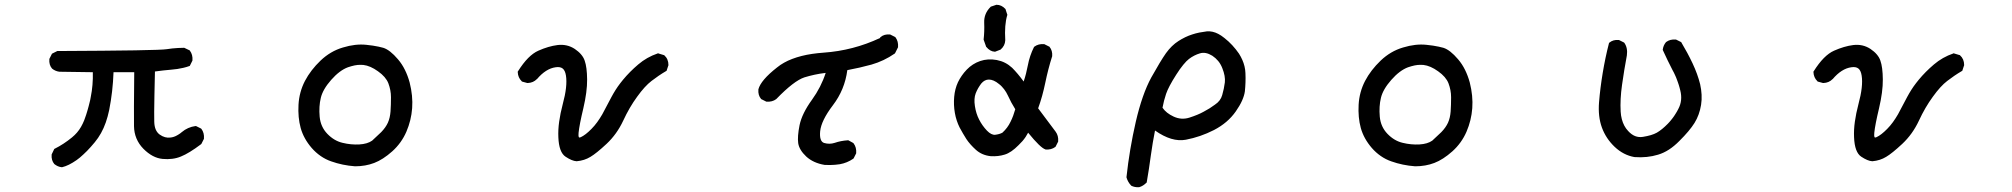

<svg xmlns="http://www.w3.org/2000/svg" viewBox="-20 -659 8540 815"><path d="M241.7 50.8Q232.9 49.8 225.3 46.4Q217.8 43 210.9 37.6L210.4 37.1Q197.3 21.5 199.2 -2.4V-3.4L199.7 -4.4L209.5 -24.9L210.4 -26.9L212.4 -27.8Q250.5 -46.9 285.6 -75.7Q297.4 -85.4 306.9 -96.4Q316.4 -107.4 324 -120.6Q331.5 -133.8 337.4 -148.4Q339.4 -154.3 341.6 -160.2Q343.8 -166 345.7 -171.9Q347.7 -177.7 349.4 -183.8Q351.1 -189.9 353 -196Q355 -202.1 356.4 -208.5Q357.9 -214.8 359.6 -221.2Q361.3 -227.5 362.8 -234.1Q364.3 -240.7 365.2 -247.1Q375.5 -297.4 374 -352.5L232.4 -354.5H231.9Q214.4 -356.9 201.2 -367.7L200.7 -368.2Q187.5 -383.8 189.5 -407.7V-408.7L189.9 -409.7L199.7 -429.2L200.7 -431.2L202.1 -431.6L202.6 -432.1L222.2 -441.9L223.1 -442.4H224.6Q436 -443.4 553.5 -445.3Q670.9 -447.3 687.5 -450.2Q699.2 -452.1 711.4 -453.4Q723.6 -454.6 735.8 -455.3Q748 -456.1 760.7 -456.1H762.2L763.2 -455.6L783.7 -445.8L785.2 -445.3L786.1 -443.8Q798.8 -426.8 796.9 -402.8V-401.9L796.4 -400.9L786.6 -381.3L785.2 -378.9L783.2 -378.4Q771 -374 758.3 -371.1Q745.6 -368.2 732.9 -366.2Q720.2 -364.3 707.5 -363.3Q689.9 -361.8 672.4 -359.9Q654.8 -357.9 637.7 -355.5Q636.2 -297.4 635.5 -254.6Q634.8 -211.9 634.5 -183.8Q634.3 -155.8 634.8 -142.1Q635.3 -122.6 641.1 -109.1Q647 -95.7 657.7 -87.9Q680.2 -71.8 704.1 -75.2Q707.5 -75.7 711.2 -76.4Q714.8 -77.1 718.3 -78.4Q721.7 -79.6 725.1 -81.1Q728.5 -82.5 731.7 -84.5Q734.9 -86.4 738.3 -88.4Q741.7 -90.3 744.9 -92.8Q748 -95.2 751.5 -98.1Q776.9 -119.6 810.1 -124H811.5L813 -123.5L832.5 -113.8L834 -112.8L835 -111.8Q847.7 -94.7 845.7 -70.8V-69.8L845.2 -68.8L835.4 -49.3L834.5 -47.9L833.5 -46.9Q808.1 -27.8 786.6 -14.6Q765.1 -1.5 748 5.4Q730.5 12.7 710.9 15.1Q691.4 17.6 670.4 15.6Q627.4 11.7 588.4 -27.8Q569.3 -47.4 559.3 -71.3Q549.3 -95.2 548.8 -123.5Q547.9 -176.8 549.8 -352.5H461.9Q460.4 -311.5 455.8 -271.2Q451.2 -231 443.4 -191.4Q437.5 -163.6 429 -139.2Q420.4 -114.7 408.7 -93.8Q397 -72.8 382.3 -55.2Q373.5 -44.9 365.5 -35.6Q357.4 -26.4 349.4 -18.3Q341.3 -10.3 333.7 -3.2Q326.2 3.9 319.1 9.8Q312 15.6 305.2 20.5Q271 44.4 243.7 50.8H242.7Z M1486.8 46.9Q1433.6 43 1385.7 25.9Q1361.8 17.6 1341.1 3.2Q1320.3 -11.2 1303.2 -30.8Q1269 -70.3 1256.3 -115.7Q1244.1 -160.6 1247.1 -214.4Q1250 -268.1 1274.4 -315.4Q1298.8 -361.8 1340.8 -401.9Q1361.8 -421.9 1385.5 -435.8Q1409.2 -449.7 1436 -457.5Q1488.8 -473.6 1534.7 -468.8Q1549.8 -467.3 1563 -465.3Q1576.2 -463.4 1587.2 -460.9Q1598.1 -458.5 1606.9 -456.1Q1635.3 -447.3 1669.4 -407.2Q1686.5 -387.2 1698.7 -362.5Q1710.9 -337.9 1718.8 -309.1Q1733.4 -251.5 1729.5 -199.7Q1725.6 -147.9 1705.1 -100.1Q1694.8 -76.2 1679.7 -55.2Q1664.6 -34.2 1645 -16.6Q1605.5 18.6 1568.4 32.7Q1531.2 46.9 1487.3 46.9ZM1559.6 -62Q1578.1 -78.6 1598.1 -98.1Q1617.2 -117.7 1626.5 -138.2Q1635.7 -158.7 1637.7 -186Q1639.6 -213.9 1639.6 -246.1Q1639.6 -261.7 1636.7 -276.6Q1633.8 -291.5 1628.4 -305.7Q1623 -319.3 1612.1 -332Q1601.1 -344.7 1584.5 -356.4Q1551.8 -379.9 1522.5 -383.3Q1516.6 -383.8 1510.5 -383.8Q1504.4 -383.8 1498 -383.3Q1491.7 -382.8 1484.9 -381.3Q1478 -379.9 1471.2 -377.9Q1464.4 -376 1457 -373.5Q1421.4 -360.4 1385.7 -319.8Q1350.1 -279.3 1341.8 -243.7Q1333 -207.5 1336.9 -163.6Q1340.8 -120.6 1369.6 -90.8Q1398.4 -61 1434.1 -52.7Q1470.2 -43.9 1505.4 -45.9Q1539.6 -47.9 1559.6 -62Z M2427.2 25.4Q2408.2 24.4 2380.9 6.3Q2352.5 -12.2 2350.1 -76.7Q2348.6 -107.4 2353.5 -142.6Q2358.4 -177.7 2368.7 -216.8Q2389.6 -293.5 2382.3 -338.4Q2378.9 -359.9 2368.4 -368.2Q2357.9 -376.5 2338.4 -373.5Q2296.9 -367.7 2259.3 -323.2H2258.8Q2243.7 -307.6 2220.2 -306.6H2219.2H2218.3L2196.8 -312.5L2195.3 -313L2194.3 -314.5Q2178.7 -329.6 2177.7 -353V-355L2178.7 -356.4Q2200.2 -390.6 2221.7 -412.4Q2243.2 -434.1 2265.1 -443.8Q2308.1 -462.9 2346.7 -467.8Q2387.2 -472.7 2419.9 -451.2Q2427.7 -445.8 2434.3 -440.2Q2440.9 -434.6 2446.3 -428.2Q2451.7 -421.9 2455.6 -415.3Q2459.5 -408.7 2461.9 -401.4Q2471.7 -374 2472.2 -321.8Q2472.7 -270 2456.1 -199.2Q2439.5 -129.9 2436 -95.7Q2434.6 -82.5 2437 -77.1Q2438 -75.2 2439 -75Q2439.9 -74.7 2445.3 -76.7Q2465.3 -85.9 2490.7 -111.8Q2497.6 -118.7 2503.4 -125.7Q2509.3 -132.8 2515.1 -140.6Q2521 -148.4 2526.1 -156.7Q2531.2 -165 2536.6 -173.8Q2556.2 -210 2575.7 -247.6Q2579.6 -254.9 2584 -262.5Q2588.4 -270 2593 -277.3Q2597.7 -284.7 2602.8 -292Q2607.9 -299.3 2613.3 -306.2Q2618.7 -313 2624.5 -320.3Q2652.8 -354.5 2689 -385.3Q2725.6 -416.5 2771.5 -432.1L2773.4 -433.1L2774.9 -432.1L2797.4 -425.3H2798.8L2799.8 -424.3Q2817.4 -408.7 2817.4 -382.8V-381.8L2816.9 -380.9L2810.1 -360.4L2809.6 -358.4L2807.6 -357.4Q2791 -347.7 2775.6 -337.2Q2760.3 -326.7 2745.6 -315.4Q2717.3 -293.9 2684.6 -248.5Q2651.4 -203.1 2625.5 -147Q2598.6 -89.4 2554.7 -48.3Q2511.2 -7.8 2486.3 6.8Q2460.9 22.5 2428.2 25.4H2427.7Z M3480.5 41Q3456.5 37.1 3436.8 28.1Q3417 19 3402.3 5.4Q3372.6 -22.5 3368.2 -51.3Q3364.3 -79.1 3374 -127.9Q3384.3 -177.2 3426.8 -235.8Q3465.3 -289.1 3484.9 -349.6Q3460 -346.7 3437.5 -341.8Q3415 -336.9 3394.5 -330.6Q3350.1 -315.9 3275.9 -239.3L3275.4 -238.8L3274.9 -238.3Q3257.8 -225.6 3233.9 -227.5H3232.9L3231.9 -228L3212.4 -237.8L3210.9 -238.3L3210.4 -239.3Q3197.3 -254.9 3199.2 -278.8V-279.3V-279.8Q3209.5 -318.8 3278.3 -372.6Q3292 -383.8 3308.1 -392.8Q3324.2 -401.9 3342.8 -408.9Q3361.3 -416 3382.6 -421.4Q3403.8 -426.8 3427 -430.2Q3450.2 -433.6 3476.1 -435.5Q3601.6 -444.3 3715.3 -497.6L3716.3 -499.5L3716.8 -501L3717.8 -501.5Q3725.6 -508.3 3735.6 -511Q3745.6 -513.7 3757.3 -512.7H3758.3L3759.3 -512.2L3778.8 -502.4L3780.3 -501.5L3781.2 -500.5Q3793.9 -483.4 3792 -459.5V-458.5L3791.5 -457.5L3779.8 -434.1L3778.8 -432.6L3777.8 -431.6Q3731.9 -399.9 3679.2 -384.8Q3629.4 -371.1 3576.7 -361.3Q3565.9 -278.3 3515.6 -212.4Q3465.8 -147 3461.4 -101.6Q3457.5 -59.1 3478 -52.2Q3501 -45.4 3523.4 -52.7Q3548.8 -61.5 3578.6 -63.5H3580.6L3582 -63L3601.6 -52.2L3602.5 -51.3L3603.5 -50.3Q3616.2 -33.2 3614.3 -9.3V-8.3L3613.8 -7.3L3604 12.2L3603 13.7L3602.1 14.6Q3575.7 32.7 3544.9 38.1Q3534.7 39.6 3524.4 40.5Q3514.2 41.5 3503.2 41.5Q3492.2 41.5 3481 41Z M4185.1 3.9Q4147.9 0 4122.1 -23.4Q4097.2 -45.9 4082 -68.8Q4074.7 -80.6 4067.4 -92.8Q4060.1 -105 4053.2 -118.2Q4046.4 -131.8 4041.3 -147.2Q4036.1 -162.6 4033.2 -179.7Q4027.3 -213.4 4030.3 -247.6Q4033.2 -281.7 4046.4 -310.1Q4053.2 -324.2 4062.5 -337.6Q4071.8 -351.1 4083.5 -363.3Q4107.9 -388.7 4140.6 -399.9Q4173.3 -411.1 4210.9 -404.3Q4220.7 -402.3 4229.5 -399.4Q4238.3 -396.5 4246.3 -392.3Q4254.4 -388.2 4262 -382.8Q4269.5 -377.4 4276.4 -371.1Q4282.2 -365.2 4288.3 -358.6Q4294.4 -352.1 4300.5 -344.7Q4306.6 -337.4 4313 -329.3Q4319.3 -321.3 4325.2 -313Q4331.1 -330.1 4335.2 -346.7Q4339.4 -363.3 4342.8 -380.9Q4346.7 -401.9 4353.3 -421.4Q4359.9 -440.9 4368.7 -458.5L4369.6 -460L4370.6 -460.9Q4387.7 -473.6 4411.6 -471.7H4412.6L4413.6 -471.2L4433.1 -461.4L4434.6 -460.9L4435.1 -460Q4448.2 -444.3 4446.3 -420.4V-419.9L4445.8 -418.9Q4428.7 -364.7 4417 -307.6Q4411.1 -279.3 4403.6 -252Q4396 -224.6 4386.7 -199.2L4460.9 -100.1Q4473.6 -83 4471.7 -59.1V-58.1L4471.2 -57.1L4461.4 -37.6L4460.4 -36.1L4459.5 -35.2Q4442.4 -22.5 4418.5 -24.4H4418L4417.5 -24.9Q4397 -30.8 4344.2 -95.7Q4339.4 -86.4 4333.5 -77.6Q4327.6 -68.8 4320.3 -60.3Q4313 -51.8 4303.7 -43Q4272.5 -11.2 4245.1 -2.9Q4217.3 5.9 4185.1 3.9ZM4234.9 -95.7Q4257.3 -116.2 4269.5 -142.1Q4275.9 -154.8 4280.8 -168.2Q4285.6 -181.6 4289.6 -195.3Q4271.5 -224.1 4258.3 -253.4Q4254.9 -260.7 4251 -267.3Q4247.1 -273.9 4242.4 -280Q4237.8 -286.1 4232.4 -291.7Q4227.1 -297.4 4220.7 -302.2Q4209 -312 4198 -316.7Q4187 -321.3 4177.7 -321.3Q4168.5 -321.3 4160.4 -317.1Q4152.3 -313 4145 -304.2Q4137.7 -294.4 4131.8 -284.2Q4126 -273.9 4121.6 -262.7Q4113.3 -240.7 4118.2 -209Q4123 -176.8 4136.2 -151.4Q4149.4 -125.5 4169.4 -104.5Q4188 -85.4 4204.1 -86.9Q4212.9 -87.9 4220.7 -90.1Q4228.5 -92.3 4234.9 -95.7ZM4225.6 -447.8 4205.1 -439.9 4204.1 -439.5H4202.6Q4182.6 -440.4 4166.5 -460L4165.5 -460.9V-461.9L4155.8 -489.3L4155.3 -490.7V-491.7Q4159.2 -525.4 4157.7 -562.5Q4156.2 -602.1 4185.5 -630.4L4186.5 -631.3H4187.5L4208 -638.2L4209 -638.7H4210Q4220.7 -638.7 4230 -634.3Q4239.3 -629.9 4247.6 -621.1L4248.5 -620.1V-619.1L4255.4 -597.7L4256.3 -595.7L4255.4 -594.2Q4243.2 -553.2 4247.1 -488.8V-488.3V-487.8Q4246.1 -464.8 4227.5 -448.7L4226.6 -448.2Z M4814.9 135.7Q4796.4 136.7 4782.2 129.4L4781.7 128.9L4780.8 127.9Q4773.9 120.6 4769.3 112.3Q4764.6 104 4761.7 94.2V93.3V92.3Q4774.4 -25.4 4801.3 -142.6Q4814.9 -201.2 4831.3 -248Q4847.7 -294.9 4867.2 -330.6Q4906.2 -400.4 4929.2 -433.1Q4953.1 -466.3 4982.4 -484.9Q5011.2 -503.4 5040.5 -512.7Q5055.2 -517.6 5070.8 -520.8Q5086.4 -523.9 5103 -525.9Q5114.7 -526.9 5127 -524.2Q5139.2 -521.5 5151.4 -515.1Q5163.6 -508.8 5176.3 -498.5Q5195.3 -483.9 5210.9 -466.8Q5226.6 -449.7 5239.3 -431.2Q5247.6 -418 5253.4 -404.8Q5259.3 -391.6 5262.7 -377.4Q5266.1 -363.3 5266.6 -349.1Q5267.6 -327.6 5266.8 -308.3Q5266.1 -289.1 5264.2 -271Q5261.7 -252.9 5252.2 -231.7Q5242.7 -210.4 5225.6 -186Q5208.5 -161.6 5185.3 -141.8Q5162.1 -122.1 5132.8 -106.9Q5075.2 -77.6 5013.7 -65.9Q4954.1 -54.7 4882.8 -105Q4872.6 -53.7 4865.2 0Q4857.4 58.6 4847.7 114.3L4847.2 116.2L4845.7 117.2Q4839.4 123.5 4832 128.2Q4824.7 132.8 4816.4 135.3L4815.4 135.7ZM5137.2 -214.8Q5161.1 -230.5 5168 -255.4Q5175.8 -282.2 5179.2 -309.1Q5180.7 -322.3 5178 -337.4Q5175.3 -352.5 5168.5 -369.6Q5161.6 -387.2 5150.9 -400.1Q5140.1 -413.1 5126 -422.4Q5097.7 -439.9 5073.7 -432.6Q5048.8 -425.3 5026.9 -408.7Q5016.6 -400.9 5002.7 -384Q4988.8 -367.2 4972.7 -341.8Q4939.9 -290.5 4929.7 -260.3Q4919.9 -231 4914.6 -201.7Q4930.2 -178.7 4961.9 -164.1Q4994.6 -148.9 5028.8 -159.7Q5046.9 -165.5 5062.3 -171.9Q5077.6 -178.2 5089.8 -185.1Q5115.2 -198.2 5137.2 -214.8Z M5986.8 46.9Q5933.6 43 5885.7 25.9Q5861.8 17.6 5841.1 3.2Q5820.3 -11.2 5803.2 -30.8Q5769 -70.3 5756.3 -115.7Q5744.1 -160.6 5747.1 -214.4Q5750 -268.1 5774.4 -315.4Q5798.8 -361.8 5840.8 -401.9Q5861.8 -421.9 5885.5 -435.8Q5909.2 -449.7 5936 -457.5Q5988.8 -473.6 6034.7 -468.8Q6049.8 -467.3 6063 -465.3Q6076.2 -463.4 6087.2 -460.9Q6098.1 -458.5 6106.9 -456.1Q6135.3 -447.3 6169.4 -407.2Q6186.5 -387.2 6198.7 -362.5Q6210.9 -337.9 6218.8 -309.1Q6233.4 -251.5 6229.5 -199.7Q6225.6 -147.9 6205.1 -100.1Q6194.8 -76.2 6179.7 -55.2Q6164.6 -34.2 6145 -16.6Q6105.5 18.6 6068.4 32.7Q6031.2 46.9 5987.3 46.9ZM6059.6 -62Q6078.1 -78.6 6098.1 -98.1Q6117.2 -117.7 6126.5 -138.2Q6135.7 -158.7 6137.7 -186Q6139.6 -213.9 6139.6 -246.1Q6139.6 -261.7 6136.7 -276.6Q6133.8 -291.5 6128.4 -305.7Q6123 -319.3 6112.1 -332Q6101.1 -344.7 6084.5 -356.4Q6051.8 -379.9 6022.5 -383.3Q6016.6 -383.8 6010.5 -383.8Q6004.4 -383.8 5998 -383.3Q5991.7 -382.8 5984.9 -381.3Q5978 -379.9 5971.2 -377.9Q5964.4 -376 5957 -373.5Q5921.4 -360.4 5885.7 -319.8Q5850.1 -279.3 5841.8 -243.7Q5833 -207.5 5836.9 -163.6Q5840.8 -120.6 5869.6 -90.8Q5898.4 -61 5934.1 -52.7Q5970.2 -43.9 6005.4 -45.9Q6039.6 -47.9 6059.6 -62Z M6918 7.8Q6871.1 -0.5 6834 -35.6Q6796.9 -70.8 6779.8 -117.4Q6762.7 -164.1 6767.6 -225.1Q6772.5 -285.2 6783.2 -349.6Q6793.9 -414.1 6809.6 -475.1L6810.1 -477.1L6811.5 -478Q6827.1 -491.2 6851.1 -489.3H6852.1L6853 -488.8L6872.6 -479L6874 -478L6875 -477.1Q6890.1 -455.6 6885.7 -423.8Q6874 -361.3 6865.2 -298.8Q6856.4 -236.8 6859.4 -185.1Q6860.4 -168 6864.3 -153.1Q6868.2 -138.2 6874.8 -125.7Q6881.3 -113.3 6891.1 -103Q6905.3 -87.4 6920.9 -81.3Q6936.5 -75.2 6954.1 -78.1Q6972.7 -81.1 6987.3 -85.4Q7002 -89.8 7012.7 -95.7Q7034.7 -108.4 7059.1 -133.3Q7063 -137.2 7066.4 -141.1Q7069.8 -145 7073 -148.9Q7076.2 -152.8 7079.6 -157.2Q7083 -161.6 7086.2 -166.3Q7089.4 -170.9 7092.3 -175.8Q7095.2 -180.7 7098.4 -185.8Q7101.6 -190.9 7104 -196.3Q7123.5 -232.4 7112.3 -275.9Q7110.8 -281.7 7109.4 -287.1Q7107.9 -292.5 7106.2 -298.1Q7104.5 -303.7 7102.5 -309.1Q7100.6 -314.5 7098.6 -319.8Q7096.7 -325.2 7094.5 -330.6Q7092.3 -335.9 7089.8 -341.1Q7087.4 -346.2 7085 -351.3Q7082.5 -356.4 7079.6 -361.3Q7058.1 -402.8 7038.6 -445.8L7038.1 -447.3V-448.7Q7040.5 -466.3 7051.3 -479.5L7051.8 -480L7052.2 -480.5Q7069.3 -493.2 7093.3 -491.2H7094.2L7095.2 -490.7L7114.7 -481L7116.7 -480L7117.2 -478.5Q7143.1 -435.5 7164.6 -390.1Q7186 -344.7 7196.8 -301.3Q7201.7 -279.3 7202.9 -257.3Q7204.1 -235.4 7200.7 -213.9Q7193.8 -170.9 7172.9 -137.2Q7151.9 -103.5 7108.4 -60.5Q7086.9 -38.6 7064.2 -23.9Q7041.5 -9.3 7018.1 -2.4Q6972.2 11.7 6918.5 7.8Z M7927.2 25.4Q7908.2 24.4 7880.9 6.3Q7852.5 -12.2 7850.1 -76.7Q7848.6 -107.4 7853.5 -142.6Q7858.4 -177.7 7868.7 -216.8Q7889.6 -293.5 7882.3 -338.4Q7878.9 -359.9 7868.4 -368.2Q7857.9 -376.5 7838.4 -373.5Q7796.9 -367.7 7759.3 -323.2H7758.8Q7743.7 -307.6 7720.2 -306.6H7719.2H7718.3L7696.8 -312.5L7695.3 -313L7694.3 -314.5Q7678.7 -329.6 7677.7 -353V-355L7678.7 -356.4Q7700.2 -390.6 7721.7 -412.4Q7743.2 -434.1 7765.1 -443.8Q7808.1 -462.9 7846.7 -467.8Q7887.2 -472.7 7919.9 -451.2Q7927.7 -445.8 7934.3 -440.2Q7940.9 -434.6 7946.3 -428.2Q7951.7 -421.9 7955.6 -415.3Q7959.5 -408.7 7961.9 -401.4Q7971.7 -374 7972.2 -321.8Q7972.7 -270 7956.1 -199.2Q7939.5 -129.9 7936 -95.7Q7934.6 -82.5 7937 -77.1Q7938 -75.2 7939 -75Q7939.9 -74.7 7945.3 -76.7Q7965.3 -85.9 7990.7 -111.8Q7997.6 -118.7 8003.4 -125.7Q8009.3 -132.8 8015.1 -140.6Q8021 -148.4 8026.1 -156.7Q8031.2 -165 8036.6 -173.8Q8056.2 -210 8075.7 -247.6Q8079.6 -254.9 8084 -262.5Q8088.4 -270 8093 -277.3Q8097.7 -284.7 8102.8 -292Q8107.9 -299.3 8113.3 -306.2Q8118.7 -313 8124.5 -320.3Q8152.8 -354.5 8189 -385.3Q8225.6 -416.5 8271.5 -432.1L8273.4 -433.1L8274.9 -432.1L8297.4 -425.3H8298.8L8299.8 -424.3Q8317.4 -408.7 8317.4 -382.8V-381.8L8316.9 -380.9L8310.1 -360.4L8309.6 -358.4L8307.6 -357.4Q8291 -347.7 8275.6 -337.2Q8260.3 -326.7 8245.6 -315.4Q8217.3 -293.9 8184.6 -248.5Q8151.4 -203.1 8125.5 -147Q8098.6 -89.4 8054.7 -48.3Q8011.2 -7.8 7986.3 6.8Q7960.9 22.5 7928.2 25.4H7927.7Z"/></svg>

Font: NaikaiFont
Style: SemiBold
Weight: 600
Version: Version 1.89